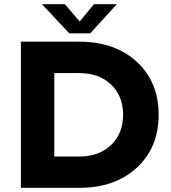

<svg xmlns="http://www.w3.org/2000/svg" viewBox="-20 -900 820 920"><path d="M80.1 0V-700.2H359.9Q530.8 -700.2 635.5 -603.8Q740.2 -507.3 740.2 -350.1Q740.2 -192.9 635.5 -96.4Q530.8 0 359.9 0ZM359.9 -149.9Q454.1 -149.9 512 -204.8Q569.8 -259.8 569.8 -350.1Q569.8 -439.9 512.2 -494.9Q454.6 -549.8 359.9 -549.8H240.2V-149.9ZM412.1 -740.2H312L181.2 -879.9H291L361.8 -796.9L430.2 -879.9H540Z"/></svg>

Font: Gully
Style: Bold
Weight: 700
Designer: jaikishan Patel
Foundry: MagicType
Version: Version 1.000;Glyphs 3.2 (3242)